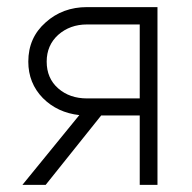

<svg xmlns="http://www.w3.org/2000/svg" viewBox="-20 -520 540 540"><path d="M422.9 -500Q422.9 -375 422.9 0Q410.2 0 373 0Q373 -48.8 373 -195.3Q345.7 -195.3 264.6 -195.3Q225.6 -146.5 108.4 0Q91.8 0 43 0Q83 -48.8 203.1 -196.3Q141.6 -203.1 100.6 -244.1Q59.6 -286.1 59.6 -346.7Q59.6 -414.1 108.4 -457Q156.2 -500 224.6 -500Q291 -500 422.9 -500ZM224.6 -243.2Q261.7 -243.2 373 -243.2Q373 -294.9 373 -451.2Q335.9 -451.2 224.6 -451.2Q176.8 -451.2 143.6 -421.9Q111.3 -392.6 111.3 -346.7Q111.3 -299.8 143.6 -271.5Q175.8 -243.2 224.6 -243.2Z"/></svg>

Font: LeFont
Style: ExtraLight
Weight: 200
Designer: Leryon MEDIA
Version: Version 1.0